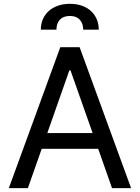

<svg xmlns="http://www.w3.org/2000/svg" viewBox="-20 -971 722 991"><path d="M123.9 0 195.3 -202.8H486.9L558.2 0H656.6L391 -727.3H291.2L25.6 0ZM190.7 -817.8H271.3C271.3 -854.4 289.8 -888.5 340.9 -888.5C389.6 -888.5 409.4 -855.8 409.4 -817.8H489.7C489.7 -895.6 433.2 -951.3 340.9 -951.3C248.6 -951.3 190.7 -895.6 190.7 -817.8ZM224.1 -284.1 338.1 -608H343.8L458.1 -284.1Z"/></svg>

Font: Margiela Sans Text
Style: Regular
Weight: 400
Designer: Stefan Endress, Andreas Faust
Version: Version 1.100;FEAKit 1.0